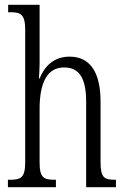

<svg xmlns="http://www.w3.org/2000/svg" viewBox="-20 -780 525 800"><path d="M13 0H213V-31H209C163 -31 145 -38 145 -103V-326C145 -438 178 -499 247 -499C315 -499 339 -447 339 -355V0H463V-31H459C414 -31 399 -40 399 -104V-356C399 -484 352 -544 270 -544C201 -544 164 -500 145 -453H142C143 -465 145 -492 145 -515V-760H14V-729H26C65 -729 85 -720 85 -657V-105C85 -39 67 -31 21 -31H13Z"/></svg>

Font: Noto Serif Bengali ExtraCondensed Light
Style: Regular
Weight: 300
Width: 2
Designer: Juan Bruce, Universal Thirst, Indian Type Foundry and the Monotype Design Team.
Foundry: Monotype Imaging Inc.
Version: Version 2.003